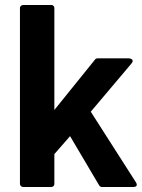

<svg xmlns="http://www.w3.org/2000/svg" viewBox="-20 -738 569 770"><path d="M60 0C60 5 65 12 73 12H186C191 12 198 8 198 0V-120L261 -192L378 6C380 9 384 12 389 12H514C538 12 525 -7 525 -7L344 -290L507 -483C523 -502 497 -504 497 -504H371C367 -504 363 -502 361 -499L198 -297V-706C198 -711 194 -718 186 -718H73C68 -718 60 -714 60 -706Z"/></svg>

Font: Falling Sky
Style: Bd
Weight: 700
Designer: Paul D. Hunt
Foundry: Adobe Systems Incorporated
Version: Version 1.02